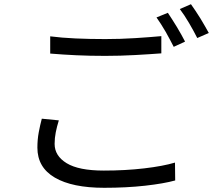

<svg xmlns="http://www.w3.org/2000/svg" viewBox="-20 -863 1040 914"><path d="M779 -802Q788 -789 799 -771.5Q810 -754 821.5 -735.5Q833 -717 843 -698.5Q853 -680 861 -665L807 -640Q799 -655 789.5 -673.5Q780 -692 769 -711Q758 -730 746.5 -748Q735 -766 725 -780ZM889 -843Q899 -829 911 -811Q923 -793 934.5 -774.5Q946 -756 956 -738Q966 -720 974 -706L919 -682Q903 -714 880.5 -752.5Q858 -791 836 -820ZM219 -690Q273 -683 339.5 -680Q406 -677 481 -677Q553 -677 623.5 -681.5Q694 -686 748 -691V-609Q723 -607 691 -605Q659 -603 624 -601Q589 -599 552 -598Q515 -597 481 -597Q406 -597 342.5 -600Q279 -603 219 -608ZM260 -290Q251 -261 245.5 -233.5Q240 -206 240 -178Q240 -121 297.5 -86Q355 -51 474 -51Q577 -51 666.5 -61.5Q756 -72 813 -89L814 -4Q760 11 671 21Q582 31 476 31Q324 31 241 -17.5Q158 -66 158 -160Q158 -199 164.5 -233.5Q171 -268 179 -298Z"/></svg>

Font: SpoqaHanSans-Regular
Style: Regular
Weight: 400
Designer: [Spoqa Han Sans] Dong-huui Kim \uAE40 \uB3D9 \uD718  Younghwa Kang \uAC15 \uC601 \uD654  [Noto Sans] Ryoko NISHIZUKA \u8
Foundry: Spoqa (http://www.spoqa-han-sans.com)
Version: Version 2.000